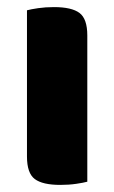

<svg xmlns="http://www.w3.org/2000/svg" viewBox="-20 -513 322 541"><path d="M150 8Q100 8 78 -8.5Q56 -25 56 -72V-484Q67 -487 87.5 -490Q108 -493 132 -493Q182 -493 204 -476.5Q226 -460 226 -413V-1Q215 2 194.5 5Q174 8 150 8Z"/></svg>

Font: Baloo Thambi 2 ExtraBold
Style: Regular
Weight: 800
Designer: Aadarsh Rajan and Ek Type
Foundry: Ek Type
Version: Version 1.640;hotconv 1.0.111;makeotfexe 2.5.65597; ttfautoh